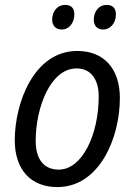

<svg xmlns="http://www.w3.org/2000/svg" viewBox="-20 -751 546 780"><path d="M400 -631C426 -631 451 -655 451 -693C451 -717 438 -731 414 -731C380 -731 361 -703 361 -671C361 -645 376 -631 400 -631ZM232 -631C258 -631 282 -655 282 -693C282 -717 270 -731 245 -731C211 -731 192 -703 192 -671C192 -645 208 -631 232 -631ZM213 9C383 9 467 -189 467 -353C467 -472 402 -544 294 -544C119 -544 40 -335 40 -181C40 -62 105 9 213 9ZM219 -62C158 -62 125 -104 125 -179C125 -312 184 -473 291 -473C356 -473 381 -419 381 -360C381 -202 313 -62 219 -62Z"/></svg>

Font: Noto Sans SemiCondensed
Style: Italic
Weight: 400
Width: 4
Italic angle: -12°
Designer: Monotype Design Team
Foundry: Monotype Imaging Inc.
Version: Version 2.013